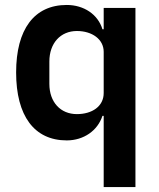

<svg xmlns="http://www.w3.org/2000/svg" viewBox="-20 -554 640 774"><path d="M398 200H526V-522H398V-436H393C375 -496 318 -534 249 -534C118 -534 45 -436 45 -262C45 -87 118 12 249 12C318 12 374 -28 393 -87H398ZM290 -94C224 -94 179 -142 179 -216V-306C179 -380 224 -429 290 -429C351 -429 398 -396 398 -345V-179C398 -125 351 -94 290 -94Z"/></svg>

Font: IBM Plex Thai SemiBold
Style: Regular
Weight: 600
Designer: Mike Abbink, Paul van der Laan, Pieter van Rosmalen, Ben Mitchell, Mark Frömberg
Foundry: Bold Monday
Version: Version 1.0